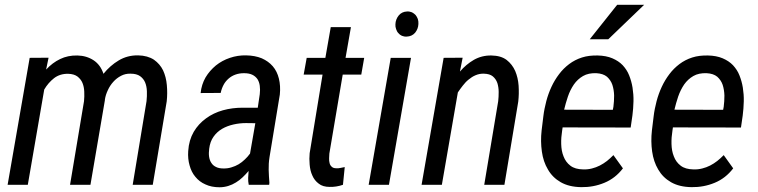

<svg xmlns="http://www.w3.org/2000/svg" viewBox="-20 -769 3155 799"><path d="M171.9 -479.5 182.1 -528.8 103.5 -528.3 11.7 0H95.7L164.1 -396.5C175.3 -415.5 189 -431.2 205.1 -443.8C221.2 -456.1 240.7 -462.4 264.2 -461.9C280.3 -461.4 293 -457.5 302.2 -450.7C311.5 -443.4 318.8 -434.6 323.2 -423.8C327.6 -413.1 330.1 -400.9 330.6 -387.7C331.1 -374 331.1 -360.8 329.6 -347.7L271.5 0H356.4L416.5 -352.1V-354.5C418.5 -367.7 422.4 -380.4 428.7 -393.6C434.6 -406.7 442.4 -418.5 451.7 -428.7C460.9 -439 471.7 -447.3 483.9 -453.6C496.1 -460 509.3 -462.9 523.4 -462.4C540 -462.4 553.2 -459 563 -452.1C572.3 -445.3 579.6 -436.5 584 -425.8C588.4 -415 590.8 -402.8 591.3 -389.2C591.8 -375.5 591.3 -361.8 589.8 -348.1L532.2 0H615.7L673.8 -347.2C676.3 -370.1 676.3 -392.6 674.3 -415C672.4 -437.5 667 -458 658.7 -476.1C649.9 -494.1 637.2 -508.8 620.6 -520.5C603.5 -531.7 581.5 -538.1 554.7 -538.6C524.4 -539.1 497.6 -531.7 474.1 -517.6C450.2 -503.4 429.2 -484.9 410.6 -461.9C402.3 -486.8 388.7 -505.4 369.6 -518.1C350.1 -530.8 327.6 -537.6 301.8 -538.1C275.4 -538.6 251.5 -533.7 230.5 -523.4C209 -513.2 189.5 -498.5 171.9 -479.5Z M1015.1 0H1100.1L1101.1 -8.3C1099.6 -26.9 1098.6 -44.9 1098.1 -62C1097.7 -79.1 1098.6 -96.7 1101.6 -115.2L1144.5 -375.5C1147 -399.9 1145.5 -421.9 1140.6 -441.9C1135.7 -461.9 1127.4 -479 1115.2 -493.2C1103 -507.3 1087.9 -518.1 1069.3 -526.4C1050.3 -534.2 1028.8 -538.1 1003.9 -538.6C981 -539.1 958.5 -535.6 937 -528.3C915 -521 895.5 -510.3 878.4 -496.6C861.3 -482.4 846.7 -465.8 835.4 -446.8C824.2 -427.2 817.4 -405.8 814.9 -381.8L898.4 -382.3C900.9 -394.5 904.8 -405.3 910.2 -415.5C915.5 -425.8 922.9 -434.6 931.2 -441.9C939.5 -449.2 948.7 -454.6 959.5 -458.5C970.2 -462.4 981.9 -464.4 995.1 -464.4C1009.3 -464.4 1020.5 -462.4 1029.8 -458C1039.1 -453.6 1045.9 -447.3 1051.3 -439.9C1056.2 -432.1 1059.6 -422.9 1061 -412.1C1062.5 -401.4 1062.5 -389.6 1061 -377L1052.7 -320.8H989.7C961.4 -320.8 934.1 -317.4 907.7 -310.1C881.3 -302.7 857.9 -291.5 837.4 -276.4C816.4 -261.2 799.3 -242.7 786.1 -220.2C772.9 -197.3 765.1 -170.9 763.2 -140.1C761.7 -118.7 763.7 -98.6 769 -80.6C773.9 -62.5 781.7 -46.4 793 -33.2C804.2 -19.5 817.9 -8.8 835 -1.5C851.6 6.3 871.1 10.3 893.6 10.3C906.2 10.3 918.5 8.3 929.7 4.9C940.9 1.5 951.7 -3.4 961.9 -9.8C971.7 -15.6 981 -22.9 989.7 -31.2C998.5 -39.6 1006.8 -48.3 1014.6 -57.6C1013.7 -47.9 1013.2 -38.1 1012.7 -28.8C1012.2 -19.5 1013.2 -9.8 1015.1 0ZM911.1 -67.9C897.9 -67.9 887.2 -69.8 878.9 -74.2C870.6 -78.1 863.8 -84 859.4 -91.3C854.5 -98.6 851.6 -106.9 850.1 -117.2C848.6 -127.4 849.1 -138.2 850.6 -150.4C853 -169.9 858.9 -186.5 868.7 -200.2C877.9 -213.4 890.1 -224.6 904.3 -232.9C918.5 -241.2 934.6 -247.1 951.7 -251C968.8 -254.9 986.3 -256.8 1003.9 -256.8L1042.5 -256.3L1020.5 -129.9C1014.2 -121.1 1006.8 -112.8 999 -105.5C990.7 -97.7 982.4 -90.8 973.1 -85.4C963.9 -80.1 954.1 -75.7 943.8 -72.8C933.6 -69.3 922.4 -67.9 911.1 -67.9Z M1418 -528.3 1440.4 -656.2H1356.4L1334 -528.3H1256.3L1243.7 -458.5H1322.3L1268.6 -131.3C1267.1 -116.2 1267.1 -100.1 1268.6 -84C1270 -67.4 1273.4 -52.2 1279.8 -38.6C1285.6 -24.9 1294.4 -13.7 1306.2 -4.9C1317.4 4.4 1333 8.8 1352.1 8.8C1370.6 9.3 1389.2 6.3 1407.2 0L1414.6 -73.7C1409.2 -72.3 1403.3 -71.3 1397.5 -70.3C1391.1 -68.8 1385.3 -68.4 1379.4 -68.8C1371.1 -68.8 1364.7 -70.8 1360.4 -75.2C1356 -79.1 1353 -84 1351.6 -90.3C1350.1 -96.7 1349.1 -103 1349.6 -110.4C1349.6 -117.2 1350.1 -123.5 1350.6 -129.9L1406.2 -458.5H1483.4L1495.6 -528.3Z M1625.5 -668C1625 -660.6 1626 -654.3 1628.4 -647.9C1630.4 -641.6 1633.3 -635.7 1637.7 -631.3C1641.6 -626.5 1646.5 -622.6 1652.3 -620.1C1658.2 -617.7 1665 -616.2 1672.4 -616.7C1687 -617.2 1698.7 -622.6 1707.5 -632.8C1715.8 -643.1 1720.7 -655.3 1721.2 -669.4C1721.7 -676.8 1720.7 -683.6 1718.8 -689.9C1716.3 -696.3 1713.4 -701.7 1709.5 -706.5C1705.1 -710.9 1700.2 -714.8 1694.3 -717.8C1688 -720.2 1681.2 -721.7 1673.8 -721.2C1659.2 -720.7 1647.5 -714.8 1639.2 -704.6C1630.9 -694.3 1626 -682.1 1625.5 -668ZM1514.2 0H1598.6L1690.4 -528.3H1606Z M1894 -471.2 1905.3 -528.8 1826.2 -528.3 1734.4 0H1818.8L1885.3 -384.3C1891.6 -393.6 1898.4 -403.3 1905.8 -412.6C1913.1 -421.9 1920.9 -430.7 1930.2 -438C1939 -445.3 1948.7 -451.7 1959.5 -456.1C1969.7 -460.4 1981.4 -462.9 1993.7 -462.4C2009.8 -461.9 2022 -458.5 2030.8 -451.2C2039.6 -443.8 2045.9 -434.6 2049.8 -423.3C2053.2 -412.1 2055.2 -399.4 2055.2 -386.2C2055.2 -373 2054.7 -359.9 2053.2 -347.7L1995.1 0H2079.1L2136.7 -346.2C2139.2 -367.7 2139.6 -389.6 2138.2 -412.1C2136.7 -434.6 2131.8 -455.1 2124 -473.6C2115.7 -492.2 2104 -507.3 2088.4 -519.5C2072.3 -531.7 2051.3 -537.6 2024.9 -538.1C1998 -538.6 1973.6 -532.2 1952.1 -520C1930.2 -507.3 1911.1 -491.2 1894 -471.2Z M2660.6 -749H2548.3L2434.1 -605.5H2511.2ZM2398.9 9.8C2432.6 10.3 2464.4 4.4 2495.1 -8.3C2525.9 -21 2551.3 -41 2572.3 -68.4L2532.7 -123.5C2523.9 -114.7 2515.1 -106.4 2505.9 -99.1C2496.6 -91.8 2486.3 -85.4 2476.1 -80.1C2465.8 -74.7 2454.6 -70.8 2443.4 -67.9C2431.6 -64.9 2419.4 -63.5 2406.7 -64C2384.3 -64.5 2366.7 -69.3 2353.5 -79.6C2340.3 -89.8 2331.1 -102.5 2325.2 -118.2C2318.8 -133.8 2315.9 -150.9 2315.4 -169.9C2314.9 -188.5 2316.4 -207 2319.3 -225.1L2321.3 -238.8L2604.5 -238.3L2611.8 -288.6C2614.3 -307.6 2615.7 -327.1 2616.2 -347.2C2616.7 -366.7 2615.2 -385.7 2612.3 -404.3C2609.4 -422.4 2604.5 -439.5 2598.1 -455.6C2591.8 -471.7 2582.5 -485.4 2571.3 -497.6C2559.6 -509.8 2545.4 -519 2528.3 -526.4C2511.2 -533.7 2490.7 -537.6 2467.3 -538.1C2443.4 -538.6 2421.4 -536.1 2401.9 -529.8C2381.8 -523.4 2364.3 -514.2 2348.6 -502.4C2332.5 -490.2 2318.8 -476.6 2306.6 -460.4C2294.4 -444.3 2283.7 -426.8 2274.9 -407.7C2266.1 -388.7 2258.8 -368.7 2253.4 -348.1C2248 -327.1 2243.7 -306.6 2241.2 -285.6L2233.9 -226.1C2230.5 -195.8 2231 -166.5 2234.9 -138.7C2238.8 -110.4 2247.1 -85.4 2260.3 -63.5C2272.9 -41.5 2290.5 -23.9 2313.5 -10.7C2336.4 2.4 2364.7 9.3 2398.9 9.8ZM2461.9 -464.4C2480.5 -463.4 2495.1 -458.5 2505.9 -449.7C2516.1 -440.4 2523.9 -429.2 2528.3 -416C2532.7 -402.3 2535.2 -387.7 2535.6 -371.6C2535.6 -355.5 2534.7 -339.8 2532.7 -324.7L2530.3 -312L2327.6 -312.5C2332 -330.6 2336.9 -348.6 2343.3 -367.2C2349.6 -385.7 2357.9 -402.3 2368.2 -417.5C2378.4 -432.1 2391.1 -443.8 2406.2 -452.6C2421.4 -461.4 2439.9 -465.3 2461.9 -464.4Z M2857.9 9.8C2891.6 10.3 2923.3 4.4 2954.1 -8.3C2984.9 -21 3010.3 -41 3031.2 -68.4L2991.7 -123.5C2982.9 -114.7 2974.1 -106.4 2964.8 -99.1C2955.6 -91.8 2945.3 -85.4 2935.1 -80.1C2924.8 -74.7 2913.6 -70.8 2902.3 -67.9C2890.6 -64.9 2878.4 -63.5 2865.7 -64C2843.3 -64.5 2825.7 -69.3 2812.5 -79.6C2799.3 -89.8 2790 -102.5 2784.2 -118.2C2777.8 -133.8 2774.9 -150.9 2774.4 -169.9C2773.9 -188.5 2775.4 -207 2778.3 -225.1L2780.3 -238.8L3063.5 -238.3L3070.8 -288.6C3073.2 -307.6 3074.7 -327.1 3075.2 -347.2C3075.7 -366.7 3074.2 -385.7 3071.3 -404.3C3068.4 -422.4 3063.5 -439.5 3057.1 -455.6C3050.8 -471.7 3041.5 -485.4 3030.3 -497.6C3018.6 -509.8 3004.4 -519 2987.3 -526.4C2970.2 -533.7 2949.7 -537.6 2926.3 -538.1C2902.3 -538.6 2880.4 -536.1 2860.8 -529.8C2840.8 -523.4 2823.2 -514.2 2807.6 -502.4C2791.5 -490.2 2777.8 -476.6 2765.6 -460.4C2753.4 -444.3 2742.7 -426.8 2733.9 -407.7C2725.1 -388.7 2717.8 -368.7 2712.4 -348.1C2707 -327.1 2702.6 -306.6 2700.2 -285.6L2692.9 -226.1C2689.5 -195.8 2689.9 -166.5 2693.8 -138.7C2697.8 -110.4 2706.1 -85.4 2719.2 -63.5C2731.9 -41.5 2749.5 -23.9 2772.5 -10.7C2795.4 2.4 2823.7 9.3 2857.9 9.8ZM2920.9 -464.4C2939.5 -463.4 2954.1 -458.5 2964.8 -449.7C2975.1 -440.4 2982.9 -429.2 2987.3 -416C2991.7 -402.3 2994.1 -387.7 2994.6 -371.6C2994.6 -355.5 2993.7 -339.8 2991.7 -324.7L2989.3 -312L2786.6 -312.5C2791 -330.6 2795.9 -348.6 2802.2 -367.2C2808.6 -385.7 2816.9 -402.3 2827.1 -417.5C2837.4 -432.1 2850.1 -443.8 2865.2 -452.6C2880.4 -461.4 2898.9 -465.3 2920.9 -464.4Z"/></svg>

Font: Roboto Condensed
Style: Italic
Weight: 400
Designer: Google
Version: Version 1.000;PS 001.000;hotconv 1.0.88;makeotf.lib2.5.64775